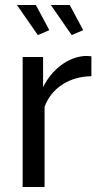

<svg xmlns="http://www.w3.org/2000/svg" viewBox="-20 -751 403 771"><path d="M347 -445Q281 -444 230.5 -411.5Q180 -379 159 -322V0H71V-522H153V-401Q180 -455 224.5 -488.5Q269 -522 318 -526Q328 -526 335 -526Q342 -526 347 -525ZM184 -731H260L314 -630L268 -610ZM48 -731H124L178 -630L132 -610Z"/></svg>

Font: Raleway Medium
Style: Regular
Weight: 500
Designer: Matt McInerney, Pablo Impallari, Rodrigo Fuenzalida
Foundry: Matt McInerney, Pablo Impallari, Rodrigo Fuenzalida
Version: Version 4.026